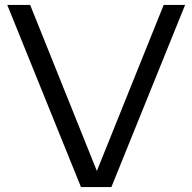

<svg xmlns="http://www.w3.org/2000/svg" viewBox="-20 -760 782 780"><path d="M309 0 9.5 -740H102.5L373.5 -65.5L645 -740H732L432.5 0Z"/></svg>

Font: Encode Sans Expanded Expanded
Style: Regular
Weight: 400
Width: 7
Designer: Multiple Designers
Foundry: Impallari Type
Version: Version 3.000; ttfautohint (v1.8.3) -l 8 -r 50 -G 200 -x 14 